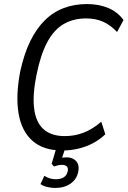

<svg xmlns="http://www.w3.org/2000/svg" viewBox="-20 -734 630 948"><path d="M287 9Q194 9 140 -39Q86 -87 71.5 -175Q57 -263 80 -382Q99 -469 129.5 -531Q160 -593 201.5 -634Q243 -675 295.5 -694.5Q348 -714 409 -714Q468 -714 514.5 -694.5Q561 -675 590 -635L558 -576Q526 -610 489.5 -626.5Q453 -643 405 -643Q343 -643 295 -615.5Q247 -588 214 -527Q181 -466 161 -368Q140 -267 148.5 -198.5Q157 -130 195 -96Q233 -62 300 -62Q349 -62 393 -79Q437 -96 480 -133L500 -71Q473 -45 439 -27Q405 -9 366.5 0Q328 9 287 9ZM253 194Q232 194 212 189Q192 184 180 175L199 134Q211 142 225 146.5Q239 151 255 151Q281 151 295.5 141Q310 131 314 113Q318 97 310.5 88.5Q303 80 285 80Q277 80 267.5 82Q258 84 247 88L235 75L263 -20H308L283 56L264 52Q273 47 285 45Q297 43 309 43Q330 43 344.5 52Q359 61 365 76.5Q371 92 366 115Q359 151 328.5 172.5Q298 194 253 194Z"/></svg>

Font: Nunito Sans 10pt Condensed
Style: Italic
Weight: 400
Width: 3
Italic angle: -9°
Designer: Vernon Adams
Foundry: Vernon Adams
Version: Version 3.101;gftools[0.9.27]